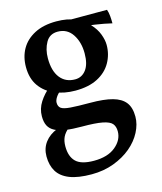

<svg xmlns="http://www.w3.org/2000/svg" viewBox="-108 -547 739 876"><g transform="rotate(-15 261.0 -109.0)"><path d="M217 249Q153 249 113.5 233.5Q74 218 56 188.5Q38 159 38 117Q38 79 59 51Q80 23 118 8L173 14Q150 33 141.5 51.5Q133 70 133 95Q133 143 158 167.5Q183 192 243 192Q308 192 345 161.5Q382 131 382 90Q382 67 370.5 53.5Q359 40 326 33.5Q293 27 229 27Q185 27 154 22.5Q123 18 103 7.5Q83 -3 74 -20.5Q65 -38 65 -65Q65 -101 85 -132Q105 -163 135 -187L181 -161Q163 -146 154.5 -132.5Q146 -119 146 -108Q146 -90 157.5 -81.5Q169 -73 201.5 -70.5Q234 -68 294 -68Q359 -68 399 -57Q439 -46 458 -21.5Q477 3 477 46Q477 82 458 118.5Q439 155 404.5 184Q370 213 322 231Q274 249 217 249ZM244 -139Q192 -139 148 -157Q104 -175 78.5 -211Q53 -247 53 -301Q53 -349 74 -386Q95 -423 137 -445Q179 -467 240 -467Q293 -467 329.5 -450.5Q366 -434 390 -408.5Q414 -383 424.5 -355Q435 -327 435 -304Q435 -259 413.5 -221Q392 -183 349.5 -161Q307 -139 244 -139ZM256 -189Q288 -189 308 -215.5Q328 -242 328 -293Q328 -346 303.5 -383Q279 -420 234 -420Q196 -420 178 -388Q160 -356 160 -314Q160 -254 185.5 -221.5Q211 -189 256 -189ZM486 -392Q470 -396 448.5 -400Q427 -404 406.5 -407Q386 -410 370 -411L292 -458H478Q483 -444 484.5 -426.5Q486 -409 486 -392Z"/></g></svg>

Font: Vollkorn Medium
Style: Regular
Weight: 500
Designer: Friedrich Althausen
Foundry: Friedrich Althausen
Version: Version 5.000